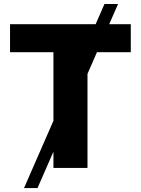

<svg xmlns="http://www.w3.org/2000/svg" viewBox="-20 -850 713 972"><path d="M101.6 102.1 508.8 -829.6H577.6L169.9 102.1ZM30.8 -585.9V-727.5H642.1V-585.9H422.9V0H250.5V-585.9Z"/></svg>

Font: Inter 16pt ExtraBold
Style: Regular
Weight: 800
Version: Version 4.001;git-66647c0bb